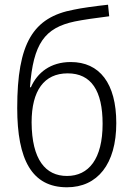

<svg xmlns="http://www.w3.org/2000/svg" viewBox="-20 -784 559 814"><path d="M264 10C393 10 473 -88 473 -262C473 -431 402 -521 280 -521C194 -521 138 -476 111 -414H107C121 -599 169 -666 297 -693C331 -700 387 -708 443 -715L438 -764C383 -758 325 -750 293 -743C120 -711 53 -601 53 -326C53 -107 115 10 264 10ZM264 -38C173 -38 115 -107 114 -265C114 -400 167 -473 267 -473C367 -473 415 -399 415 -259C415 -110 356 -38 264 -38Z"/></svg>

Font: Noto Sans SemiCondensed Light
Style: Regular
Weight: 300
Width: 4
Designer: Monotype Design Team
Foundry: Monotype Imaging Inc.
Version: Version 2.013